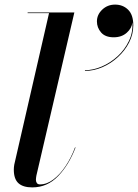

<svg xmlns="http://www.w3.org/2000/svg" viewBox="-20 -804 599 834"><path d="M401 -711Q401 -740.2 424 -762.1Q447 -784 480 -784Q513.8 -784 536.4 -761.9Q559 -739.8 559 -694Q559 -655 540.8 -619.4Q522.6 -583.9 492.2 -556.1Q461.9 -528.2 424.6 -512.1Q387.2 -496 349 -496V-499Q384.6 -499 422 -515Q459.4 -531 490.6 -559.5Q521.9 -588 539.9 -625.8Q558 -663.5 555 -707Q552.8 -681.5 530.6 -661.8Q508.5 -642 474 -642Q437.2 -642 419.1 -663Q401 -684 401 -711ZM308 -163Q279.5 -88 232.4 -39Q185.2 10 120 10Q80.2 10 60.1 -8.2Q40 -26.5 40 -67Q40 -77 42 -89L193 -747H100V-750H303L138 -41Q137.2 -36.5 136.6 -31.6Q136 -26.8 136 -23Q136 -14.8 140.1 -8.9Q144.2 -3 154 -3Q183.5 -3 212.2 -24.7Q240.9 -46.4 265.2 -82.9Q289.5 -119.5 306 -164Z"/></svg>

Font: Bodoni* 72 Medium
Style: Italic
Weight: 500
Italic angle: -13°
Version: Version 1.002; ttfautohint (v0.97) -l 8 -r 50 -G 200 -x 14 -